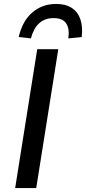

<svg xmlns="http://www.w3.org/2000/svg" viewBox="-20 -955 437 975"><path d="M57 0 169 -705H276L164 0ZM137 -760 75 -767Q94 -849 144.5 -892Q195 -935 265 -935Q313 -935 344 -915Q375 -895 388 -857.5Q401 -820 395 -767L327 -760Q334 -808 316.5 -835.5Q299 -863 252 -863Q207 -863 178.5 -836.5Q150 -810 137 -760Z"/></svg>

Font: Nunito Sans 7pt SemiCondensed SemiBold
Style: Italic
Weight: 600
Width: 4
Italic angle: -9°
Designer: Vernon Adams
Foundry: Vernon Adams
Version: Version 3.101;gftools[0.9.27]